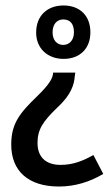

<svg xmlns="http://www.w3.org/2000/svg" viewBox="-20 -415 407 701"><path d="M212 -395C154 -395 112 -359 112 -296C112 -238 154 -200 212 -200C271 -200 310 -237 310 -297C310 -359 270 -395 212 -395ZM211 -344C237 -344 250 -327 250 -297C250 -268 233 -251 211 -251C188 -251 172 -268 172 -297C172 -327 188 -344 211 -344ZM255 -150H174L173 -142C171 -131 164 -110 115 -63C52 -2 21 36 21 113C21 209 83 266 195 266C254 266 308 249 357 220L321 151C282 173 246 187 201 187C148 187 117 159 117 107C117 58 136 29 190 -23C240 -69 251 -107 253 -137Z"/></svg>

Font: Noto Sans Myanmar UI Condensed Medium
Style: Regular
Weight: 500
Width: 3
Designer: Monotype Design Team
Foundry: Monotype Imaging Inc.
Version: Version 2.103